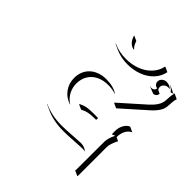

<svg xmlns="http://www.w3.org/2000/svg" viewBox="-214 -817 1114 1114"><g transform="rotate(45 343.5 -259.5)"><path d="M209.2 -554V-556.4Q255.9 -534.2 312.5 -534.2Q359.9 -534.2 400.5 -549.4Q441.2 -564.7 469.2 -594.1Q497.3 -623.5 505.4 -662.1L507.8 -664.1L537.8 -649.9Q530.3 -610.4 502.2 -580.2Q474.1 -550 432.5 -534.2Q390.9 -518.3 342.5 -518.1Q286.1 -518.1 239.3 -540ZM251.5 -662.1 252.9 -664.1 283 -650.1Q290.3 -622.8 307.9 -606.7L310.1 -604.5Q291.3 -605.5 275.3 -620.4Q259.3 -635.3 251.5 -662.1ZM175.3 -27.6Q239.3 2.9 322.3 2.9Q354.5 2.9 407.6 -1Q460.7 -4.9 473.6 -4.9Q504.2 -4.9 525.6 14.2L521 13.2Q512.7 11.5 503.7 11.5Q490.7 11.5 437.9 15Q385 18.6 352.5 18.6Q269.8 18.6 207 -10.7L176.8 -24.9ZM178.7 -244.1Q178.7 -281.7 196 -310.7Q213.4 -339.6 244.9 -355.3Q276.4 -371.1 317.4 -371.1Q377 -371.1 414.3 -344.7L408.7 -346.2Q381.6 -355 347.4 -355Q306.9 -355 275.9 -339.5Q244.9 -324 227.8 -295.7Q210.7 -267.3 210.7 -230.2Q210.7 -195.8 226.3 -166.9Q241.9 -137.9 270 -120.4L272.2 -117.7Q228.8 -131.1 203.7 -165.4Q178.7 -199.7 178.7 -244.1ZM307.6 -156.2 309.6 -159.7Q328.9 -170.2 349.6 -174Q370.4 -177.7 400.4 -177.7H441.4V-162.1H430.7Q399.9 -162.1 378.9 -157.8Q357.9 -153.6 337.6 -142.3ZM445.8 -305.4 446.3 -308.6Q460.7 -321.5 518.4 -372.8Q576.2 -424.1 590.6 -437Q603.8 -448.7 613.3 -459.2Q622.8 -469.7 631 -481.9Q639.2 -494.1 643.3 -507.6Q647.5 -521 647.5 -535.2Q647.5 -546.1 649.3 -562.1Q651.1 -578.1 654.3 -589.1Q652.3 -588.6 645.4 -584.7Q638.4 -580.8 633.5 -580.8Q621.3 -599.1 601.3 -607.7L604 -608.4L634.3 -594.5Q640.4 -591.6 646.2 -587.4Q653.3 -591.3 657.2 -591.6L687.3 -577.4Q683.6 -567.6 681.5 -550Q679.4 -532.5 679.4 -521.2Q679.4 -506.6 675.3 -492.9Q671.1 -479.2 662.8 -466.9Q654.5 -454.6 644.9 -444Q635.3 -433.3 621.8 -421.4L475.8 -291.5ZM525.6 -520.3 526.6 -521.7Q531.7 -519.5 537.6 -519.5Q540.5 -519.5 543.9 -520.4Q547.4 -521.2 551.5 -523.3Q555.7 -525.4 558.7 -530.3Q561.8 -535.2 562.3 -542Q551 -543 543.2 -551.4Q535.4 -559.8 535.4 -571.3Q535.4 -586.2 547.2 -596.8Q559.1 -607.4 575.2 -607.4Q600.3 -607.4 619.1 -589.1L614.7 -590.6Q610.1 -591.3 605.2 -591.3Q589.6 -591.3 578.5 -581.4Q567.4 -571.5 567.4 -557.6Q567.4 -547.1 574.2 -539.3L594.5 -529.8Q594.5 -518.8 586.9 -511.1Q579.3 -503.4 567.6 -503.4ZM561.5 130.9 564 128.7 564.5 -106.4Q564.5 -134.8 585.2 -175.8Q582.3 -174.8 578.9 -172.7Q575.4 -170.7 572.3 -169.4Q569.1 -168.2 564.5 -168.2V-195.3Q564.5 -218.8 574.5 -239.5Q584.5 -260.3 602.5 -271.5L610.4 -273.4L640.4 -259.5Q628.9 -254.2 620.1 -245Q611.3 -235.8 606.3 -225.1Q601.3 -214.4 598.9 -203.2Q596.4 -192.1 596.4 -181.2V-175L618.9 -164.6Q596.4 -121.3 596.4 -92.3V144.8H592.5Z"/></g></svg>

Font: AgreloyOut1
Style: Medium
Weight: 400
Designer: gluk
Foundry: gluk
Version: Version 0.27